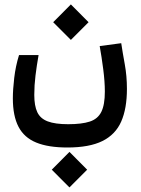

<svg xmlns="http://www.w3.org/2000/svg" viewBox="-20 -481 626 853"><path d="M279.3 174.3Q194.3 174.3 140.9 152.3Q87.4 130.4 62.3 82.3Q37.1 34.2 37.1 -43.9Q37.1 -83 43.2 -135Q49.3 -187 64.5 -236.3H151.4Q143.1 -189.5 137.7 -145.5Q132.3 -101.6 132.3 -59.6Q132.3 -10.7 145.8 17.6Q159.2 45.9 192.1 58.3Q225.1 70.8 283.2 70.8Q343.3 70.8 378.9 59.1Q414.6 47.4 430.2 15.9Q445.8 -15.6 445.8 -74.2Q445.8 -118.2 438.7 -173.1Q431.6 -228 422.9 -276.4L518.6 -289.1Q524.9 -247.1 534.4 -195.1Q543.9 -143.1 543.9 -85.9Q543.9 1 518.6 58.8Q493.2 116.7 435.1 145.5Q377 174.3 279.3 174.3ZM294.9 -303.7 216.3 -382.3 294.9 -461.4 373.5 -382.3ZM288.6 351.6 210 272.9 288.6 193.8 367.2 272.9Z"/></svg>

Font: Cascadia Mono
Style: Regular
Weight: 400
Monospace: yes
Designer: Aaron Bell
Foundry: Saja Typeworks
Version: Version 2404.023